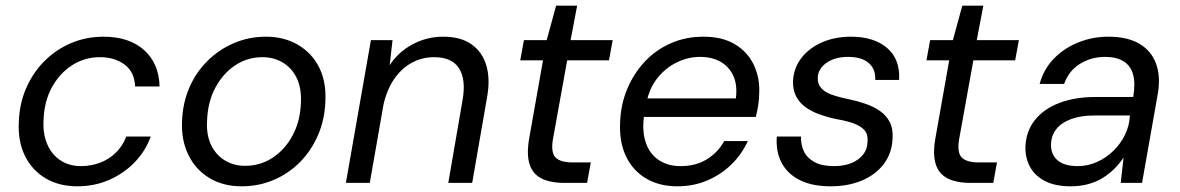

<svg xmlns="http://www.w3.org/2000/svg" viewBox="-20 -643 4149 675"><path d="M252 12Q188 12 140.5 -16Q93 -44 68 -94.5Q43 -145 46 -212Q48 -278 72 -333Q96 -388 136.5 -428.5Q177 -469 230 -491.5Q283 -514 344 -514Q434 -514 486.5 -467Q539 -420 541 -339H455Q453 -390 418 -416Q383 -442 331 -442Q278 -442 234 -414Q190 -386 162.5 -336Q135 -286 133 -219Q131 -181 140.5 -151Q150 -121 168 -100.5Q186 -80 210.5 -69.5Q235 -59 264 -59Q299 -59 330.5 -70.5Q362 -82 386.5 -105.5Q411 -129 424 -163H510Q491 -111 453 -72Q415 -33 363.5 -10.5Q312 12 252 12Z M829 12Q765 12 716.5 -17Q668 -46 642.5 -98Q617 -150 620 -216Q622 -280 645.5 -334.5Q669 -389 709.5 -429Q750 -469 802.5 -491.5Q855 -514 915 -514Q979 -514 1027.5 -485.5Q1076 -457 1101.5 -407Q1127 -357 1124 -289Q1122 -224 1098.5 -169Q1075 -114 1035 -73.5Q995 -33 942.5 -10.5Q890 12 829 12ZM841 -60Q895 -60 938.5 -88.5Q982 -117 1009 -167.5Q1036 -218 1038 -284Q1040 -335 1022.5 -370Q1005 -405 973.5 -423.5Q942 -442 903 -442Q850 -442 807 -413.5Q764 -385 737 -334.5Q710 -284 708 -218Q705 -168 722.5 -132.5Q740 -97 771.5 -78.5Q803 -60 841 -60Z M1196 0 1284 -502H1360L1350 -414Q1381 -461 1431 -487.5Q1481 -514 1538 -514Q1600 -514 1638 -487Q1676 -460 1690 -412Q1704 -364 1692 -299L1640 0H1556L1606 -290Q1619 -363 1594 -402.5Q1569 -442 1506 -442Q1464 -442 1428 -422.5Q1392 -403 1366 -365.5Q1340 -328 1328 -274L1280 0Z M1965 0Q1914 0 1883 -16Q1852 -32 1841.5 -66.5Q1831 -101 1840 -154L1889 -431H1809L1822 -502H1902L1935 -623H2009L1986 -502H2134L2121 -431H1974L1924 -154Q1916 -107 1933 -89.5Q1950 -72 1993 -72H2057L2044 0Z M2361 12Q2298 12 2251.5 -15.5Q2205 -43 2181 -93Q2157 -143 2160 -211Q2162 -275 2185 -330Q2208 -385 2247 -426.5Q2286 -468 2338.5 -491Q2391 -514 2453 -514Q2520 -514 2564.5 -487Q2609 -460 2630.5 -414Q2652 -368 2649 -313Q2649 -295 2645.5 -272.5Q2642 -250 2637 -232H2225L2236 -297H2567Q2573 -344 2558 -376.5Q2543 -409 2513 -426Q2483 -443 2441 -443Q2399 -443 2359 -423.5Q2319 -404 2290 -367Q2261 -330 2251 -274L2246 -246Q2236 -190 2248.5 -147.5Q2261 -105 2293.5 -82Q2326 -59 2373 -59Q2426 -59 2465 -83Q2504 -107 2526 -147H2609Q2588 -101 2552 -65.5Q2516 -30 2467.5 -9Q2419 12 2361 12Z M2900 12Q2836 12 2792.5 -9.5Q2749 -31 2728 -70.5Q2707 -110 2711 -163H2796Q2795 -135 2806 -111.5Q2817 -88 2843 -73.5Q2869 -59 2912 -59Q2948 -59 2974 -70Q3000 -81 3015 -100.5Q3030 -120 3030 -147Q3032 -171 3019 -185.5Q3006 -200 2981.5 -209Q2957 -218 2922 -224Q2892 -230 2863.5 -240Q2835 -250 2813 -265.5Q2791 -281 2779 -304Q2767 -327 2768 -358Q2770 -403 2796.5 -438Q2823 -473 2868.5 -493.5Q2914 -514 2972 -514Q3052 -514 3098.5 -474.5Q3145 -435 3141 -362H3057Q3059 -400 3034 -421.5Q3009 -443 2962 -443Q2915 -443 2885.5 -422Q2856 -401 2855 -370Q2854 -349 2866 -334.5Q2878 -320 2902 -311Q2926 -302 2961 -295Q2994 -288 3023 -278Q3052 -268 3074 -252.5Q3096 -237 3108 -214Q3120 -191 3118 -157Q3116 -105 3087.5 -67Q3059 -29 3010.5 -8.5Q2962 12 2900 12Z M3393 0Q3342 0 3311 -16Q3280 -32 3269.5 -66.5Q3259 -101 3268 -154L3317 -431H3237L3250 -502H3330L3363 -623H3437L3414 -502H3562L3549 -431H3402L3352 -154Q3344 -107 3361 -89.5Q3378 -72 3421 -72H3485L3472 0Z M3744 12Q3688 12 3652 -7.5Q3616 -27 3600 -58.5Q3584 -90 3585 -127Q3587 -181 3618 -220.5Q3649 -260 3704 -281Q3759 -302 3831 -302H3964Q3972 -350 3963.5 -381Q3955 -412 3930 -427.5Q3905 -443 3865 -443Q3817 -443 3777.5 -419Q3738 -395 3721 -348H3635Q3650 -402 3686.5 -438.5Q3723 -475 3772.5 -494.5Q3822 -514 3876 -514Q3944 -514 3986 -489Q4028 -464 4044.5 -418.5Q4061 -373 4050 -311L3995 0H3920L3930 -89Q3916 -68 3897.5 -49.5Q3879 -31 3856 -17Q3833 -3 3805 4.5Q3777 12 3744 12ZM3769 -59Q3804 -59 3836.5 -73.5Q3869 -88 3894.5 -113Q3920 -138 3935 -169Q3950 -200 3952 -233V-237H3827Q3780 -237 3746 -224.5Q3712 -212 3694 -189.5Q3676 -167 3675 -136Q3674 -100 3698 -79.5Q3722 -59 3769 -59Z"/></svg>

Font: DM Sans 16pt
Style: Italic
Weight: 400
Italic angle: -10°
Version: Version 4.004;gftools[0.9.30]